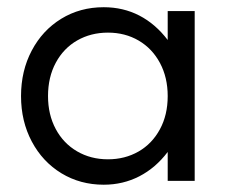

<svg xmlns="http://www.w3.org/2000/svg" viewBox="-20 -504 641 535"><path d="M38.6 -236.3Q38.6 -306.6 68.4 -363Q98.1 -419.4 150.6 -451.7Q203.1 -483.9 269 -483.9Q323.2 -483.9 368.2 -460.7Q413.1 -437.5 447.3 -392.6V-473.1H522.5V0H447.3V-80.6Q413.6 -36.1 368.2 -12.7Q322.8 10.7 269 10.7Q203.6 10.7 151.1 -21.2Q98.6 -53.2 68.6 -109.6Q38.6 -166 38.6 -236.3ZM280.8 -60.1Q328.1 -60.1 366 -81.8Q403.8 -103.5 425.5 -143.6Q447.3 -183.6 447.3 -236.3Q447.3 -288.1 425.8 -328.4Q404.3 -368.7 366.5 -390.9Q328.6 -413.1 280.8 -413.1Q233.4 -413.1 195.3 -391.4Q157.2 -369.6 135.5 -329.3Q113.8 -289.1 113.8 -236.3Q113.8 -184.6 135.3 -144.5Q156.7 -104.5 194.8 -82.3Q232.9 -60.1 280.8 -60.1Z"/></svg>

Font: Glacial Indifference
Style: Regular
Weight: 400
Designer: Alfredo Marco Pradil
Foundry: Alfredo Marco Pradil
Version: Version 1.312